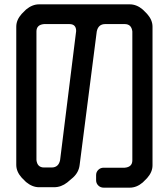

<svg xmlns="http://www.w3.org/2000/svg" viewBox="-20 -759 768 885"><path d="M148 -21V-614Q148 -645 183 -648H300Q331 -648 331 -616L257 -21Q250 13 218 13H183Q152 13 148 -21ZM100 80Q129 104 160 104H229Q262 104 290 82L317 59Q343 35 347 2L426 -614Q433 -648 465 -648H555Q586 -648 590 -614V-20Q590 11 555 14H458Q443 14 433 24Q423 34 423 48V72Q423 86 433 96Q443 106 458 106H578Q610 106 638 82L658 62Q683 34 683 3V-636Q683 -667 658 -695L638 -715Q610 -739 578 -739H160Q129 -739 100 -715L80 -695Q55 -667 55 -636V1Q55 32 80 60Z"/></svg>

Font: WDXL Lubrifont JP N
Style: Regular
Weight: 400
Designer: [WDXL Lubrifont] Copyright 2020-2022 (c) NightFurySL2001, Skr-ZERO; [ZCOOL QingKe HuangYou] Copyright 2018-2022 (c) The 
Version: Version 2.001;hotconv 1.1.1;makeotfexe 2.6.0